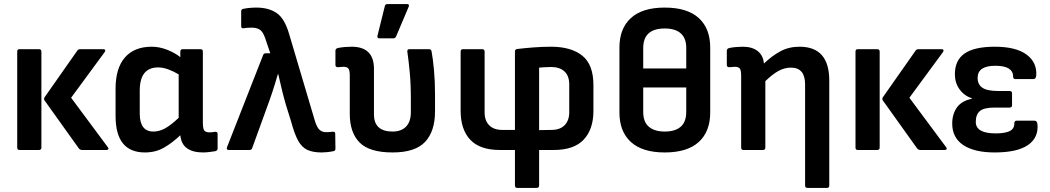

<svg xmlns="http://www.w3.org/2000/svg" viewBox="-20 -732 5123 937"><path d="M381 0Q372 0 366 -6L198 -241Q192 -249 198 -258L358 -486Q362 -492 372 -492H484Q491 -492 493 -488Q495 -484 491 -478L327 -255L506 -14Q511 -8 508.5 -4Q506 0 499 0ZM75 0Q64 0 64 -12V-480Q64 -492 75 -492H170Q182 -492 182 -480V-12Q182 0 170 0Z M687 12Q544 12 544 -166V-299Q544 -399 589.5 -451.5Q635 -504 721 -504Q758 -504 796 -489Q834 -474 860 -453V-480Q860 -492 872 -492H958Q970 -492 970 -480V-135Q970 -104 977 -95Q984 -86 1003 -86Q1010 -86 1017 -87Q1024 -88 1031 -89Q1042 -89 1042 -78V-7Q1042 3 1030 6Q1017 8 1001 10Q985 12 971 12Q921 12 892.5 -8.5Q864 -29 860 -72Q820 -34 779.5 -11Q739 12 687 12ZM662 -178Q662 -90 729 -90Q757 -90 785.5 -105.5Q814 -121 852 -157V-369Q827 -384 801 -393.5Q775 -403 752 -403Q662 -403 662 -290Z M1550 12Q1507 12 1480 -0.5Q1453 -13 1435 -45.5Q1417 -78 1401 -138L1376 -218Q1366 -252 1357 -288.5Q1348 -325 1338 -370H1336Q1323 -325 1309.5 -284Q1296 -243 1281 -203L1211 -10Q1208 0 1198 0H1097Q1083 0 1088 -14L1264 -463Q1267 -472 1277 -472H1299L1274 -546Q1263 -578 1247.5 -587.5Q1232 -597 1210 -597Q1200 -597 1190 -596.5Q1180 -596 1170 -594Q1157 -592 1157 -604V-677Q1157 -687 1168 -689Q1182 -692 1198.5 -693.5Q1215 -695 1231 -695Q1291 -695 1330 -668.5Q1369 -642 1391 -566L1518 -138Q1528 -108 1540.5 -97.5Q1553 -87 1572 -87Q1579 -87 1586.5 -87.5Q1594 -88 1603 -89Q1616 -91 1616 -79L1617 -6Q1617 5 1606 6Q1592 9 1576 10.5Q1560 12 1550 12Z M1896 12Q1783 12 1735 -36.5Q1687 -85 1687 -176V-362Q1687 -390 1680 -398Q1673 -406 1656 -406Q1649 -406 1642.5 -405Q1636 -404 1629 -404Q1617 -404 1617 -415V-485Q1617 -495 1630 -498Q1645 -501 1663 -502.5Q1681 -504 1696 -504Q1805 -504 1805 -396V-174Q1805 -90 1896 -90Q1938 -90 1961.5 -114Q1985 -138 1985 -184V-250Q1985 -323 1979.5 -380.5Q1974 -438 1968 -479Q1966 -492 1978 -492H2073Q2084 -492 2086 -482Q2093 -444 2098 -390Q2103 -336 2103 -269V-189Q2103 -91 2054.5 -39.5Q2006 12 1896 12ZM1831 -545Q1820 -545 1822 -557L1858 -702Q1860 -712 1871 -712H1967Q1980 -712 1974 -698L1913 -554Q1909 -545 1900 -545Z M2504 185Q2493 185 2493 173V0H2420Q2322 0 2275 -50Q2228 -100 2228 -191V-480Q2228 -492 2239 -492H2333Q2345 -492 2345 -480V-184Q2345 -143 2367.5 -120.5Q2390 -98 2431 -98H2493V-481Q2493 -492 2505 -493Q2538 -497 2582 -500.5Q2626 -504 2669 -504Q2767 -504 2821.5 -460.5Q2876 -417 2876 -317V-191Q2876 -101 2828.5 -50.5Q2781 0 2682 0H2611V173Q2611 185 2599 185ZM2611 -97 2671 -98Q2713 -98 2735.5 -121Q2758 -144 2758 -184V-320Q2758 -362 2734.5 -383.5Q2711 -405 2670 -405Q2654 -405 2639.5 -404Q2625 -403 2611 -402Z M3224 -695Q3334 -695 3390 -644Q3446 -593 3446 -500V-183Q3446 -90 3390 -39Q3334 12 3224 12Q3115 12 3059 -39Q3003 -90 3003 -183V-500Q3003 -593 3059 -644Q3115 -695 3224 -695ZM3224 -593Q3119 -593 3119 -497V-398H3329V-498Q3329 -546 3302 -569.5Q3275 -593 3224 -593ZM3224 -90Q3275 -90 3302 -113.5Q3329 -137 3329 -186V-305H3119V-186Q3119 -137 3146.5 -113.5Q3174 -90 3224 -90Z M3608 0Q3597 0 3597 -12V-362Q3597 -390 3590 -398Q3583 -406 3566 -406Q3559 -406 3552.5 -405Q3546 -404 3539 -404Q3527 -404 3527 -415V-485Q3527 -495 3540 -498Q3555 -501 3573 -502.5Q3591 -504 3605 -504Q3651 -504 3678 -482.5Q3705 -461 3708 -422Q3748 -460 3789 -482Q3830 -504 3882 -504Q4027 -504 4027 -339V173Q4027 185 4016 185H3921Q3909 185 3909 173V-320Q3909 -402 3840 -402Q3809 -402 3779.5 -386Q3750 -370 3715 -336V-12Q3715 0 3703 0Z M4472 0Q4463 0 4457 -6L4289 -241Q4283 -249 4289 -258L4449 -486Q4453 -492 4463 -492H4575Q4582 -492 4584 -488Q4586 -484 4582 -478L4418 -255L4597 -14Q4602 -8 4599.5 -4Q4597 0 4590 0ZM4166 0Q4155 0 4155 -12V-480Q4155 -492 4166 -492H4261Q4273 -492 4273 -480V-12Q4273 0 4261 0Z M4834 12Q4735 12 4681 -24Q4627 -60 4627 -129Q4627 -175 4650 -207.5Q4673 -240 4723 -250V-252Q4685 -265 4662.5 -296.5Q4640 -328 4640 -370Q4640 -438 4687.5 -471Q4735 -504 4835 -504Q4938 -504 4990 -465.5Q5042 -427 5037 -362Q5035 -346 5023 -346H4934Q4924 -346 4924 -361Q4924 -384 4903 -397.5Q4882 -411 4837 -411Q4751 -411 4751 -352Q4751 -320 4774 -304Q4797 -288 4850 -288H4907Q4919 -288 4919 -276V-219Q4919 -207 4907 -207H4832Q4782 -207 4762 -190Q4742 -173 4742 -137Q4742 -81 4839 -81Q4884 -81 4907 -92Q4930 -103 4930 -129Q4930 -143 4941 -143H5029Q5041 -143 5043 -126Q5049 -60 4996.5 -24Q4944 12 4834 12Z"/></svg>

Font: Sofia Sans
Style: Bold
Weight: 700
Designer: Botio Nikoltchev, Ani Petrova
Foundry: lettersoup
Version: Version 4.100; ttfautohint (v1.8.4.7-5d5b)